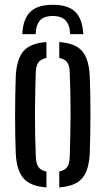

<svg xmlns="http://www.w3.org/2000/svg" viewBox="-20 -784 445 810"><path d="M46.5 -137.3Q45.1 -167.1 44.4 -207.9Q43.7 -248.6 43.7 -293.7Q43.7 -338.8 44.4 -382.7Q45.1 -426.6 46.5 -462.5Q50.3 -534.7 79.1 -568.3Q107.9 -601.9 175.9 -606.6V-539.5Q152.2 -534.7 142 -520.6Q131.9 -506.4 131 -479.8Q129.6 -440.6 128.7 -396.8Q127.8 -353 127.6 -306.6Q127.4 -260.3 128.3 -213.3Q129.3 -166.3 131.2 -120.4Q132.1 -93.8 142.4 -79.2Q152.7 -64.7 175.9 -60.4V6.6Q107.7 1.8 78.7 -32.2Q49.7 -66.3 46.5 -137.3ZM230 6.6V-60.4Q253.5 -65.1 263.3 -79.4Q273.2 -93.8 274.1 -119.2Q275.6 -164.5 276.5 -209.2Q277.5 -253.9 277.7 -298.8Q277.9 -343.7 276.9 -389.1Q276 -434.6 274.1 -481.4Q273.2 -507.5 263.1 -521.5Q253.1 -535.4 230 -539.6V-606.6Q276 -603.4 303.3 -587.4Q330.6 -571.3 343.5 -540.6Q356.4 -509.8 358.7 -462.5Q360.1 -429.6 360.8 -388.5Q361.6 -347.5 361.6 -303.5Q361.6 -259.4 360.8 -216.7Q360.1 -174 358.7 -137.3Q356.3 -89.8 343.4 -59.2Q330.5 -28.6 303.2 -12.6Q275.9 3.4 230 6.6ZM202.9 -763.8Q267.9 -763.8 298.1 -733.5Q328.3 -703.2 331.3 -640H275.5Q275.1 -677.4 257.3 -697Q239.5 -716.6 202.9 -716.6Q164 -716.6 147.6 -696.4Q131.1 -676.2 130.3 -640H74.1Q77 -703.6 107.4 -733.7Q137.8 -763.8 202.9 -763.8Z"/></svg>

Font: Big Shoulders Stencil Text SC Thin
Style: Regular
Weight: 100
Designer: Patric King
Foundry: XO Type Co
Version: Version 2.001